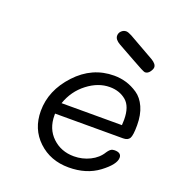

<svg xmlns="http://www.w3.org/2000/svg" viewBox="-119 -731 763 831"><g transform="rotate(20 262.5 -315.5)"><path d="M92 -185Q92 -280 165 -358.5Q238 -437 339 -437Q368 -437 395 -429Q422 -421 448 -403.5Q474 -386 489.5 -351.5Q505 -317 505 -269Q505 -222 497 -208.5Q489 -195 467 -195H154V-187Q154 -125 194 -87Q234 -49 293 -49Q332 -49 366.5 -66Q401 -83 419 -113Q431 -131 442 -133Q446 -134 451 -134Q482 -134 482 -111Q482 -80 426 -38Q370 4 288 4Q204 4 148 -49Q92 -102 92 -185ZM165 -247H443Q444 -256 444 -272Q444 -333 413.5 -358.5Q383 -384 338 -384Q285 -384 235.5 -346Q186 -308 165 -247ZM291 -604Q291 -617 300.5 -626Q310 -635 322 -635Q331 -635 348 -626Q365 -617 466 -559Q489 -545 489 -530Q489 -521 480 -508.5Q471 -496 458 -496Q451 -496 393 -529Q349 -553 316 -572Q291 -586 291 -604Z"/></g></svg>

Font: CMU Typewriter Text
Style: LightOblique
Weight: 200
Italic angle: -9.46001°
Version: Version 0.7.0